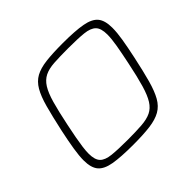

<svg xmlns="http://www.w3.org/2000/svg" viewBox="-162 -899 1110 1110"><g transform="rotate(-45 393.0 -344.0)"><path d="M345 8Q245 8 187 -2Q129 -12 104 -41.5Q79 -71 79 -131Q79 -168 87.5 -221Q96 -274 111 -344Q132 -440 149.5 -504Q167 -568 189.5 -606.5Q212 -645 246.5 -664Q281 -683 335.5 -689.5Q390 -696 473 -696Q574 -696 632 -685.5Q690 -675 714.5 -645.5Q739 -616 739 -556Q739 -517 730.5 -465.5Q722 -414 707 -344Q687 -250 669.5 -187Q652 -124 630 -85Q608 -46 573 -26Q538 -6 483 1Q428 8 345 8ZM343 -35Q412 -35 458.5 -38.5Q505 -42 535 -56.5Q565 -71 585.5 -103.5Q606 -136 623 -194Q640 -252 659 -344Q674 -415 682.5 -465Q691 -515 691 -549Q691 -600 669.5 -621.5Q648 -643 601 -648Q554 -653 474 -653Q405 -653 358.5 -650Q312 -647 282 -632Q252 -617 231.5 -584.5Q211 -552 194.5 -494Q178 -436 159 -344Q149 -297 142 -259Q135 -221 131 -191Q127 -161 127 -138Q127 -88 148 -66.5Q169 -45 217 -40Q265 -35 343 -35Z"/></g></svg>

Font: Saira SemiExpanded ExtraLight
Style: Italic
Weight: 250
Width: 6
Italic angle: -12°
Designer: Hector Gatti with collaboration of the Omnibus-Type team
Foundry: Omnibus-Type
Version: Version 1.101